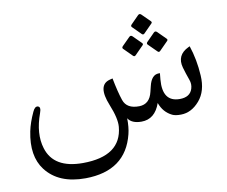

<svg xmlns="http://www.w3.org/2000/svg" viewBox="-91 -728 1311 1109"><g transform="rotate(-10 564.5 -173.0)"><path d="M930.2 0Q897.5 0.5 879.4 -8.3Q829.1 -32.7 809.1 -89.4Q777.8 0.5 698.7 0.5Q641.6 0.5 620.1 -33.2Q621.1 19.5 611.3 58.6Q560.5 264.6 324.2 266.6Q166.5 267.6 91.3 169.4Q27.3 85.4 55.7 -55.7Q65.9 -106 93.3 -164.6Q106.9 -194.8 124.5 -189.5Q142.6 -184.6 129.9 -150.4Q87.9 -35.2 115.2 53.2Q152.8 177.7 324.7 177.2Q548.8 176.3 564 7.3Q568.4 -41 533.7 -126Q483.4 -250 559.6 -270L576.7 -274.4Q592.8 -191.4 609.4 -142.6Q627.9 -87.9 701.7 -89.4Q762.7 -90.8 778.8 -160.2L786.6 -191.9Q801.8 -256.8 845.2 -256.8H851.6L848.1 -220.2Q836.9 -89.8 939 -89.8Q999.5 -89.8 1014.2 -136.7Q1022.5 -163.1 1012.7 -189Q998 -230 987.8 -265.6Q966.8 -341.3 1039.6 -376L1047.9 -379.9Q1075.7 -296.9 1081.1 -203.1Q1086.9 -110.8 1039.3 -55.7Q991.7 -0.5 930.2 0ZM804.8 -608.5 852.4 -561.4Q859.6 -554.2 852.4 -547.6L803.7 -498.3Q795.3 -490 787.6 -497.8L738.3 -547Q731.1 -554.2 740.5 -563.1L785.9 -609.1Q795.3 -617.9 804.8 -608.5ZM877.3 -493.3 924.4 -446.3Q931.6 -439.1 924.4 -432.4L875.6 -383.1Q867.3 -374.8 859.6 -383.1L810.3 -431.9Q803.7 -439.1 812.5 -447.9L857.9 -493.9Q867.3 -503.3 877.3 -493.3ZM733.3 -493.3 780.4 -446.3Q787.6 -439.1 780.4 -432.4L731.7 -383.1Q723.4 -374.8 715.6 -383.1L666.3 -432.4Q659.7 -439.1 668 -447.9L713.9 -493.9Q723.4 -503.3 733.3 -493.3Z"/></g></svg>

Font: Gandom FD-WOL
Style: FD-WOL
Weight: 400
Foundry: DejaVu fonts team - Redesigned by Saber Rastikerdar - Based on Samim Font
Version: Version 0.6